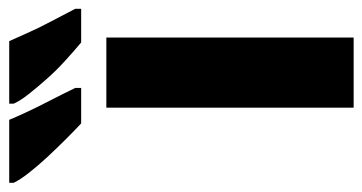

<svg xmlns="http://www.w3.org/2000/svg" viewBox="-322 -596 806 427"><g transform="rotate(-90 81.5 -383.0)"><path d="M211 0H55V-550H211ZM203 -766Q210 -751 220.5 -727Q231 -703 245.5 -675.5Q260 -648 275 -619V-606H200Q181 -622 159.5 -641.5Q138 -661 119 -682.5Q100 -704 85 -723Q70 -742 64 -756V-766ZM28 -766Q35 -749 46 -725.5Q57 -702 71 -675Q85 -648 99 -619V-606H20Q5 -620 -15 -640Q-35 -660 -55 -681.5Q-75 -703 -90.5 -723Q-106 -743 -112 -756V-766Z"/></g></svg>

Font: Noto Sans Display Condensed ExtraBold
Style: Regular
Weight: 800
Width: 3
Designer: Monotype Design Team
Foundry: Monotype Imaging Inc.
Version: Version 2.003